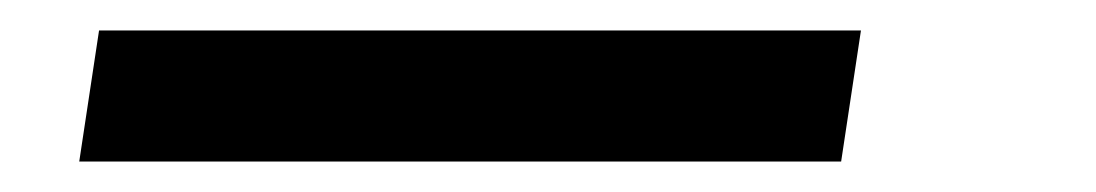

<svg xmlns="http://www.w3.org/2000/svg" viewBox="-20 44 719 126"><path d="M32 150 45 64H545L532 150Z"/></svg>

Font: Chivo SemiBold
Style: Italic
Weight: 600
Italic angle: -8.05°
Designer: Hector Gatti
Foundry: Omnibus-Type
Version: Version 2.002